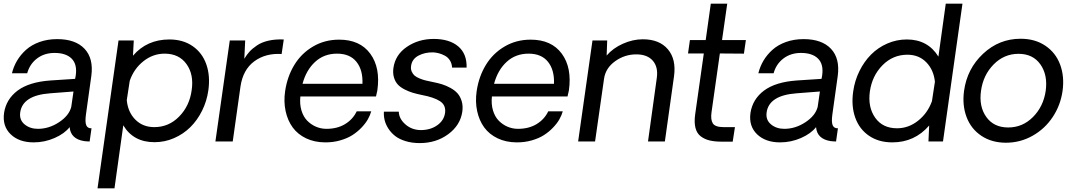

<svg xmlns="http://www.w3.org/2000/svg" viewBox="-24 -770 5839 1045"><path d="M159.2 4.9Q79.6 4.9 33.9 -39.3Q-11.7 -83.5 -2 -154.8Q9.3 -230 71.8 -276.9Q134.3 -323.7 250 -332L384.8 -340.8L388.2 -358.9Q397 -419.9 366 -450.9Q335 -481.9 272.9 -481.9Q217.3 -481.9 177.5 -451.7Q137.7 -421.4 124 -371.1H41Q49.8 -407.7 69.1 -440.2Q88.4 -472.7 118.2 -499.3Q147.9 -525.9 191.4 -541.5Q234.9 -557.1 287.1 -557.1Q386.7 -557.1 436.3 -504.4Q485.8 -451.7 473.1 -356.9Q470.2 -338.4 443.8 -147Q438 -105.5 445.6 -88.1Q453.1 -70.8 474.1 -71.8L463.9 0Q451.7 0 434.1 -2Q360.4 -13.7 355 -78.1Q327.1 -42.5 272.9 -18.8Q218.8 4.9 159.2 4.9ZM182.1 -68.8Q242.7 -68.8 297.1 -104.7Q351.6 -140.6 363.8 -188L376 -272L249 -262.2Q98.1 -251 85.9 -157.2Q80.6 -117.2 109.9 -93Q139.2 -68.8 182.1 -68.8Z M897.9 -555.2Q972.2 -555.2 1024.7 -518.8Q1077.1 -482.4 1099.1 -419.4Q1121.1 -356.4 1109.9 -277.8Q1101.6 -219.2 1075.7 -167.2Q1049.8 -115.2 1011.7 -77.6Q973.6 -40 923.1 -18.1Q872.6 3.9 816.9 3.9Q701.7 3.9 647 -87.9L599.1 254.9H506.8L621.1 -549.8H704.1L699.7 -466.8Q775.4 -555.2 897.9 -555.2ZM815.9 -78.1Q894.5 -78.1 950.9 -135.5Q1007.3 -192.9 1019 -277.8Q1032.2 -363.3 991.5 -420.7Q950.7 -478 872.1 -478Q808.6 -478 756.6 -436.8Q704.6 -395.5 682.1 -330.1L666 -225.1Q671.9 -160.2 712.4 -119.1Q752.9 -78.1 815.9 -78.1Z M1520.5 -555.2 1508.8 -476.1Q1420.9 -481.4 1359.4 -435.8Q1297.9 -390.1 1284.7 -297.9L1242.7 0H1148.4L1226.6 -549.8H1310.5L1305.7 -450.2Q1318.8 -472.2 1334.2 -489Q1349.6 -505.9 1374.8 -522.9Q1399.9 -540 1437 -548.6Q1474.1 -557.1 1520.5 -555.2Z M2029.8 -277.8Q2024.4 -251.5 2022.5 -245.1H1610.8Q1606.4 -203.1 1616.7 -168.9Q1627 -134.8 1647.7 -113.5Q1668.5 -92.3 1694.8 -80.8Q1721.2 -69.3 1750.5 -68.8Q1810.5 -68.4 1853.5 -94.2Q1896.5 -120.1 1917.5 -164.1H1996.6Q1990.2 -142.1 1977.8 -120.1Q1965.3 -98.1 1943.4 -75.2Q1921.4 -52.2 1894 -34.7Q1866.7 -17.1 1827.6 -5.9Q1788.6 5.4 1744.6 4.9Q1687 4.4 1641.6 -17.3Q1596.2 -39.1 1568.8 -76.7Q1541.5 -114.3 1530.5 -165.3Q1519.5 -216.3 1527.8 -273.9Q1539.6 -353.5 1577.9 -416.5Q1616.2 -479.5 1679.7 -516.8Q1743.2 -554.2 1821.8 -554.2Q1935.1 -554.2 1991.2 -477.8Q2047.4 -401.4 2029.8 -277.8ZM1810.5 -478Q1739.7 -478 1691.2 -433.3Q1642.6 -388.7 1622.6 -314H1948.7Q1951.7 -389.2 1916 -433.6Q1880.4 -478 1810.5 -478Z M2260.3 8.8Q2217.8 8.8 2183.1 -2Q2148.4 -12.7 2126.5 -30Q2104.5 -47.4 2089.8 -70.1Q2075.2 -92.8 2069.6 -115.7Q2064 -138.7 2065.4 -162.1H2146.5Q2147.5 -123.5 2183.1 -92.5Q2218.8 -61.5 2269.5 -62Q2320.8 -63 2356.7 -88.9Q2392.6 -114.7 2398.4 -155.8Q2403.8 -197.8 2370.8 -219.2Q2337.9 -240.7 2272.5 -252.9Q2244.1 -258.8 2222.7 -265.1Q2201.2 -271.5 2178.2 -283.2Q2155.3 -294.9 2141.4 -309.8Q2127.4 -324.7 2120.4 -347.9Q2113.3 -371.1 2117.2 -399.9Q2127.4 -472.2 2190.7 -515.1Q2253.9 -558.1 2336.4 -558.1Q2421.9 -558.1 2469.7 -517.8Q2517.6 -477.5 2515.6 -401.9H2436.5Q2435.5 -424.3 2424.8 -441.2Q2414.1 -458 2397.7 -466.8Q2381.3 -475.6 2366 -479.7Q2350.6 -483.9 2335.4 -484.9Q2289.6 -486.3 2253.9 -467.5Q2218.3 -448.7 2213.4 -411.1Q2210.9 -394 2216.8 -380.6Q2222.7 -367.2 2232.4 -358.6Q2242.2 -350.1 2260.3 -342.8Q2278.3 -335.4 2293.9 -331.8Q2309.6 -328.1 2333.5 -323.2Q2360.8 -317.9 2382.6 -311Q2404.3 -304.2 2428 -291.3Q2451.7 -278.3 2466.3 -261.7Q2481 -245.1 2488.8 -219.5Q2496.6 -193.8 2492.2 -162.1Q2481.4 -88.4 2415.8 -39.8Q2350.1 8.8 2260.3 8.8Z M3072.3 -277.8Q3066.9 -251.5 3064.9 -245.1H2653.3Q2648.9 -203.1 2659.2 -168.9Q2669.4 -134.8 2690.2 -113.5Q2710.9 -92.3 2737.3 -80.8Q2763.7 -69.3 2793 -68.8Q2853 -68.4 2896 -94.2Q2939 -120.1 2960 -164.1H3039.1Q3032.7 -142.1 3020.3 -120.1Q3007.8 -98.1 2985.8 -75.2Q2963.9 -52.2 2936.5 -34.7Q2909.2 -17.1 2870.1 -5.9Q2831.1 5.4 2787.1 4.9Q2729.5 4.4 2684.1 -17.3Q2638.7 -39.1 2611.3 -76.7Q2584 -114.3 2573 -165.3Q2562 -216.3 2570.3 -273.9Q2582 -353.5 2620.4 -416.5Q2658.7 -479.5 2722.2 -516.8Q2785.6 -554.2 2864.3 -554.2Q2977.5 -554.2 3033.7 -477.8Q3089.8 -401.4 3072.3 -277.8ZM2853 -478Q2782.2 -478 2733.6 -433.3Q2685.1 -388.7 2665 -314H2991.2Q2994.1 -389.2 2958.5 -433.6Q2922.9 -478 2853 -478Z M3474.6 -556.2Q3564.9 -556.2 3611.1 -501.7Q3657.2 -447.3 3644.5 -355L3594.7 0H3502.9L3550.8 -346.2Q3559.1 -404.8 3529.1 -439.5Q3499 -474.1 3439 -474.1Q3376 -474.1 3324 -436.8Q3272 -399.4 3263.7 -341.8L3214.8 0H3122.6L3200.7 -549.8H3280.8L3277.8 -467.8Q3312 -507.8 3366.2 -532Q3420.4 -556.2 3474.6 -556.2Z M3903.8 1Q3866.2 1 3839.1 -5.4Q3812 -11.7 3790.5 -27.6Q3769 -43.5 3761.2 -74Q3753.4 -104.5 3759.8 -148.9L3806.6 -479H3720.7L3731 -551.8H3816.9L3844.7 -750H3934.1L3905.8 -551.8H4035.6L4024.9 -478L3894 -479L3848.6 -159.2Q3842.8 -118.7 3855.7 -98.4Q3868.7 -78.1 3915 -78.1H3976.1L3963.9 1Z M4221.7 4.9Q4142.1 4.9 4096.4 -39.3Q4050.8 -83.5 4060.5 -154.8Q4071.8 -230 4134.3 -276.9Q4196.8 -323.7 4312.5 -332L4447.3 -340.8L4450.7 -358.9Q4459.5 -419.9 4428.5 -450.9Q4397.5 -481.9 4335.4 -481.9Q4279.8 -481.9 4240 -451.7Q4200.2 -421.4 4186.5 -371.1H4103.5Q4112.3 -407.7 4131.6 -440.2Q4150.9 -472.7 4180.7 -499.3Q4210.4 -525.9 4253.9 -541.5Q4297.4 -557.1 4349.6 -557.1Q4449.2 -557.1 4498.8 -504.4Q4548.3 -451.7 4535.6 -356.9Q4532.7 -338.4 4506.3 -147Q4500.5 -105.5 4508.1 -88.1Q4515.6 -70.8 4536.6 -71.8L4526.4 0Q4514.2 0 4496.6 -2Q4422.9 -13.7 4417.5 -78.1Q4389.6 -42.5 4335.4 -18.8Q4281.2 4.9 4221.7 4.9ZM4244.6 -68.8Q4305.2 -68.8 4359.6 -104.7Q4414.1 -140.6 4426.3 -188L4438.5 -272L4311.5 -262.2Q4160.6 -251 4148.4 -157.2Q4143.1 -117.2 4172.4 -93Q4201.7 -68.8 4244.6 -68.8Z M5214.4 -750 5108.4 0H5029.3L5033.2 -86.9Q4954.1 4.9 4832.5 4.9Q4758.3 4.9 4705.6 -31.2Q4652.8 -67.4 4630.6 -130.4Q4608.4 -193.4 4619.6 -272Q4627.9 -331.1 4653.6 -383.1Q4679.2 -435.1 4717 -473.1Q4754.9 -511.2 4805.4 -533.2Q4856 -555.2 4911.6 -555.2Q5025.9 -555.2 5083.5 -461.9L5123.5 -750ZM4858.4 -71.8Q4920.9 -71.8 4972.9 -113Q5024.9 -154.3 5048.3 -219.2L5064.5 -325.2Q5057.6 -390.1 5017.3 -431.2Q4977.1 -472.2 4914.6 -472.2Q4835.9 -472.2 4779.3 -415Q4722.7 -357.9 4710.4 -272Q4698.7 -187 4739.3 -129.4Q4779.8 -71.8 4858.4 -71.8Z M5223.1 -275.9Q5239.7 -396 5326.7 -477.5Q5413.6 -559.1 5531.2 -559.1Q5609.4 -559.1 5665.5 -521.2Q5721.7 -483.4 5745.8 -418.9Q5770 -354.5 5759.3 -275.9Q5748.5 -197.8 5705.8 -133.3Q5663.1 -68.8 5595.9 -31Q5528.8 6.8 5451.2 6.8Q5373.5 6.8 5317.1 -31Q5260.7 -68.8 5236.6 -133.3Q5212.4 -197.8 5223.1 -275.9ZM5667.5 -275.9Q5679.2 -361.8 5638.7 -419.4Q5598.1 -477.1 5519.5 -477.1Q5440.9 -477.1 5384 -419.2Q5327.1 -361.3 5315.4 -275.9Q5303.2 -190.9 5344 -133.5Q5384.8 -76.2 5463.4 -76.2Q5542 -76.2 5598.6 -133.5Q5655.3 -190.9 5667.5 -275.9Z"/></svg>

Font: Oakes Grotesk
Style: Italic
Weight: 400
Italic angle: -8°
Designer: Samuel Oakes
Foundry: Samuel Oakes
Version: Version 1.000;PS 001.000;hotconv 1.0.88;makeotf.lib2.5.64775